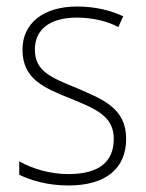

<svg xmlns="http://www.w3.org/2000/svg" viewBox="-20 -559 449 589"><path d="M367 -133C367 -227 296 -254 215 -289C137 -321 87 -340 87 -407C87 -471 136 -505 216 -505C262 -505 310 -494 343 -476L358 -509C320 -527 272 -539 217 -539C112 -539 49 -487 49 -407C49 -317 113 -290 198 -256C277 -224 329 -201 329 -133C329 -65 287 -25 190 -25C135 -25 82 -40 39 -64V-23C73 -6 126 10 190 10C307 10 367 -44 367 -133Z"/></svg>

Font: Noto Sans Thai Looped SemiCondensed ExtraLight
Style: Regular
Weight: 200
Width: 4
Designer: Sasikarn Vongin, Ben Mitchell
Foundry: The Fontpad Ltd
Version: Version 1.001